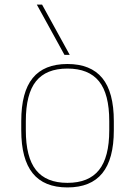

<svg xmlns="http://www.w3.org/2000/svg" viewBox="-20 -810 590 840"><path d="M275 10Q173 10 123 -52Q73 -114 73 -240V-280Q73 -407 123 -468.5Q173 -530 275 -530Q377 -530 427.5 -468.5Q478 -407 478 -280V-240Q478 -114 427.5 -52Q377 10 275 10ZM275 -10Q368 -10 413 -66Q458 -122 458 -240V-280Q458 -399 413 -454.5Q368 -510 275 -510Q182 -510 137.5 -454.5Q93 -399 93 -280V-240Q93 -122 137.5 -66Q182 -10 275 -10ZM262 -570 141 -790H164L285 -570Z"/></svg>

Font: M PLUS Code Latin SemiExpanded Thin
Style: Regular
Weight: 250
Width: 6
Designer: Coji Morishita
Foundry: UNDERFOREST DESIGN
Version: Version 1.002; ttfautohint (v1.8.3)